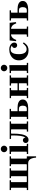

<svg xmlns="http://www.w3.org/2000/svg" viewBox="1991 -2741 955 4977"><g transform="rotate(-90 2468.5 -252.5)"><path d="M725 -35H905V205H872Q867 140 850.5 94Q834 48 803.5 24Q773 0 725 0ZM855 -445 845 -435V-45L855 -35H905V0H30V-35H80L90 -45V-435L80 -445H30V-480H285V-445H245L235 -435V-45L245 -35H380L390 -45V-435L380 -445H340V-480H595V-445H545L535 -435V-45L545 -35H690L700 -45V-435L690 -445H650V-480H905V-445Z M965 0V-35H1015L1025 -45V-435L1015 -445H965V-480Q991 -480 1027 -480.5Q1063 -481 1098.5 -483.5Q1134 -486 1160 -490L1170 -480V-45L1180 -35H1230V0ZM1095.6 -540Q1061.8 -540 1036.4 -565.4Q1011 -590.8 1011 -624.6Q1011 -660 1036.4 -685Q1061.8 -710 1095.6 -710Q1131 -710 1156 -685Q1181 -660 1181 -624.6Q1181 -590.8 1156 -565.4Q1131 -540 1095.6 -540Z M1760 -444 1750 -434V-45L1760 -35H1810V0H1545V-35H1595L1605 -45V-434L1595 -444H1502L1493 -435Q1493 -407 1492.5 -363Q1492 -319 1488.5 -269Q1485 -219 1475.5 -169.5Q1466 -120 1448.5 -79.5Q1431 -39 1402 -14.5Q1373 10 1329 10Q1294 10 1272 -11Q1250 -32 1250 -63Q1250 -95 1271.5 -116Q1293 -137 1324 -137Q1344 -137 1364.5 -123Q1385 -109 1390 -72Q1407 -94 1418 -126.5Q1429 -159 1434.5 -198Q1440 -237 1442.5 -278Q1445 -319 1445.5 -359.5Q1446 -400 1446 -435L1437 -444H1355V-479H1810V-444Z M1870 0V-35H1920L1930 -45V-435L1920 -445H1870V-480H2135V-445H2085L2075 -435V-275H2171Q2203 -275 2239 -269.5Q2275 -264 2306.5 -249.5Q2338 -235 2358 -208.5Q2378 -182 2378 -140Q2378 -100 2358 -73Q2338 -46 2306.5 -30Q2275 -14 2239 -7Q2203 0 2171 0ZM2085 -35H2133Q2179 -35 2198.5 -62Q2218 -89 2218 -141Q2218 -189 2198.5 -214.5Q2179 -240 2133 -240H2075V-45Z M2738 0V-35H2788L2798 -45V-434L2788 -444H2738V-479H3003V-444H2953L2943 -434V-45L2953 -35H3003V0ZM2413 0V-35H2463L2473 -45V-434L2463 -444H2413V-479H2678V-444H2628L2618 -434V-45L2628 -35H2678V0ZM2538 -240V-275H2864V-240Z M3063 0V-35H3113L3123 -45V-435L3113 -445H3063V-480Q3089 -480 3125 -480.5Q3161 -481 3196.5 -483.5Q3232 -486 3258 -490L3268 -480V-45L3278 -35H3328V0ZM3193.6 -540Q3159.8 -540 3134.4 -565.4Q3109 -590.8 3109 -624.6Q3109 -660 3134.4 -685Q3159.8 -710 3193.6 -710Q3229 -710 3254 -685Q3279 -660 3279 -624.6Q3279 -590.8 3254 -565.4Q3229 -540 3193.6 -540Z M3648 10Q3579 10 3521 -19.5Q3463 -49 3428 -105Q3393 -161 3393 -240Q3393 -319 3432 -375Q3471 -431 3535.5 -460.5Q3600 -490 3676 -490Q3728 -490 3768 -472Q3808 -454 3831 -424.5Q3854 -395 3854 -360Q3854 -326 3834 -305.5Q3814 -285 3784 -285Q3754 -285 3734 -305Q3714 -325 3714 -355Q3714 -374 3727.5 -394.5Q3741 -415 3776 -420Q3762 -435 3735 -445Q3708 -455 3679 -455Q3631 -455 3603.5 -428.5Q3576 -402 3564.5 -353.5Q3553 -305 3553 -240Q3553 -176 3567.5 -131.5Q3582 -87 3610 -63.5Q3638 -40 3679 -40Q3729 -40 3767 -70Q3805 -100 3832 -137L3859 -114Q3838 -84 3812 -55.5Q3786 -27 3747 -8.5Q3708 10 3648 10Z M4070 -445Q4043 -445 4016 -432.5Q3989 -420 3964.5 -390.5Q3940 -361 3921 -308L3890 -317L3908 -480H4366L4384 -317L4353 -308Q4325 -385 4285.5 -415Q4246 -445 4204 -445ZM4210 -454V-45L4220 -35H4270V0H4005V-35H4055L4065 -45V-454Z M4424 0V-35H4474L4484 -45V-435L4474 -445H4424V-480H4689V-445H4639L4629 -435V-275H4725Q4757 -275 4793 -269.5Q4829 -264 4860.5 -249.5Q4892 -235 4912 -208.5Q4932 -182 4932 -140Q4932 -100 4912 -73Q4892 -46 4860.5 -30Q4829 -14 4793 -7Q4757 0 4725 0ZM4639 -35H4687Q4733 -35 4752.5 -62Q4772 -89 4772 -141Q4772 -189 4752.5 -214.5Q4733 -240 4687 -240H4629V-45Z"/></g></svg>

Font: Brygada 1918
Style: Regular
Weight: 400
Designer: Mateusz Machalski | Borys Kosmynka | Przemek Hoffer
Foundry: NIEPODLEGLA 2018
Version: Version 3.006